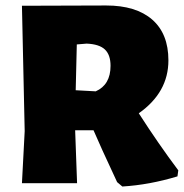

<svg xmlns="http://www.w3.org/2000/svg" viewBox="-20 -668 671 700"><path d="M367 -648Q476 -648 535 -596.5Q594 -545 594 -448Q594 -331 486 -255Q558 -143 630 -47L627 -25Q525 6 426 12L407 -4Q343 -141 321 -193H254L261 0H60L70 -190L60 -647ZM296 -509 260 -506 256 -339 329 -335Q383 -359 383 -428Q383 -468 362.5 -487.5Q342 -507 296 -509Z"/></svg>

Font: Alegreya Sans Black
Style: Regular
Weight: 900
Designer: Juan Pablo del Peral
Foundry: Huerta Tipografica
Version: Version 2.007